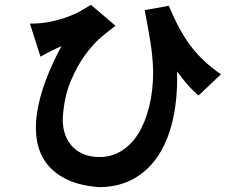

<svg xmlns="http://www.w3.org/2000/svg" viewBox="-20 -711 1040 796"><path d="M580 -669 680 -687Q702 -634 724 -593.5Q746 -553 771.5 -519.5Q797 -486 827 -458Q857 -430 896 -403Q879 -387 867 -375.5Q855 -364 845 -354.5Q835 -345 825.5 -336Q816 -327 803 -315Q790 -327 779.5 -337Q769 -347 759 -358.5Q749 -370 738 -383.5Q727 -397 714 -415Q717 -311 698.5 -223.5Q680 -136 640 -72Q600 -8 538 28Q476 64 392 65Q312 59 258.5 33.5Q205 8 174 -32.5Q143 -73 133.5 -126.5Q124 -180 133.5 -243Q143 -306 169 -376Q195 -446 235 -520Q213 -510 193.5 -500.5Q174 -491 148 -476L104 -613Q153 -613 193.5 -622Q234 -631 265.5 -643Q297 -655 319.5 -668.5Q342 -682 357 -691L459 -604Q438 -589 403.5 -560.5Q369 -532 334.5 -485.5Q300 -439 272.5 -373Q245 -307 240 -218Q240 -144 281.5 -102Q323 -60 393 -60Q442 -60 483 -85Q524 -110 553 -156.5Q582 -203 598.5 -269Q615 -335 615 -416Q613 -481 603 -540.5Q593 -600 580 -669Z"/></svg>

Font: D2Coding
Style: Bold
Weight: 700
Monospace: yes
Designer: Yong-Rak Park; Jeong-Hwan Yoon; Sang-Min Lee;
Foundry: NHN Corporation
Version: Version 1.3.2; Build 20180524